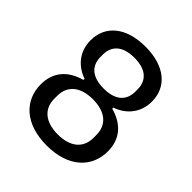

<svg xmlns="http://www.w3.org/2000/svg" viewBox="-196 -845 991 991"><g transform="rotate(45 300.0 -349.0)"><path d="M300 12C460 12 545 -75 545 -190C545 -284 489 -339 405 -362V-370C477 -395 524 -453 524 -533C524 -639 442 -710 300 -710C158 -710 76 -639 76 -533C76 -453 123 -395 195 -370V-362C111 -339 55 -284 55 -190C55 -75 140 12 300 12ZM300 -69C209 -69 157 -113 157 -187V-208C157 -282 209 -326 300 -326C391 -326 443 -282 443 -208V-187C443 -113 391 -69 300 -69ZM300 -404C218 -404 173 -441 173 -509V-524C173 -592 218 -629 300 -629C382 -629 427 -592 427 -524V-509C427 -441 382 -404 300 -404Z"/></g></svg>

Font: IBM Plex Thai Text
Style: Regular
Weight: 450
Designer: Mike Abbink, Paul van der Laan, Pieter van Rosmalen, Ben Mitchell, Mark Frömberg
Foundry: Bold Monday
Version: Version 1.0